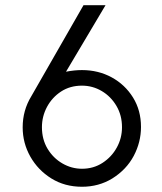

<svg xmlns="http://www.w3.org/2000/svg" viewBox="-20 -710 626 740"><path d="M295.9 9.8Q229.5 9.8 178 -22.2Q126.5 -54.2 96.9 -106.4Q67.4 -158.7 67.4 -219.2Q67.4 -284.7 100.6 -338.9L301.8 -689.9H386.7L234.4 -433.6Q266.6 -439.9 295.9 -439.9Q358.9 -439.9 410.4 -411.9Q461.9 -383.8 492.7 -334.2Q523.4 -284.7 523.4 -220.7Q523.4 -162.1 495.4 -109.1Q467.3 -56.2 412.6 -22Q360.4 9.8 295.9 9.8ZM295.9 -59.6Q340.3 -59.6 375.2 -82.3Q410.2 -105 430.2 -141.4Q450.2 -177.7 450.2 -219.7Q450.2 -265.6 428.7 -302Q407.2 -338.4 372.1 -359.1Q336.9 -379.9 295.9 -379.9Q250 -379.9 215.3 -357.2Q180.7 -334.5 161.1 -297.9Q141.6 -261.2 141.6 -219.7Q141.6 -172.9 163.3 -136.7Q185.1 -100.6 220.5 -80.1Q255.9 -59.6 295.9 -59.6Z"/></svg>

Font: Acari Sans
Style: Regular
Weight: 400
Designer: Alfredo Marco Pradil and Stefan Peev
Foundry: Hanken Design Co.
Version: Version 1.045;February 4, 2021;FontCreator 13.0.0.2655 64-bi